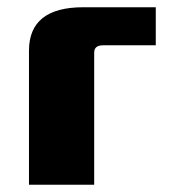

<svg xmlns="http://www.w3.org/2000/svg" viewBox="-20 -510 480 530"><path d="M60 0V-370Q60 -490 210 -490H410V-385H265Q240 -385 240 -365V0Z"/></svg>

Font: Xolonium
Style: Bold
Weight: 700
Designer: Severin Meyer
Version: Version 4.2